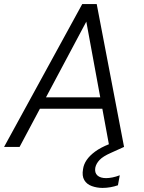

<svg xmlns="http://www.w3.org/2000/svg" viewBox="-32 -720 705 941"><path d="M-12 0 371 -700H442L576 0H504L391 -614L64 0ZM118 -187 146 -243H498L508 -187ZM471 201Q443 201 418 192Q393 183 381 162.5Q369 142 375 109Q378 86 392.5 64.5Q407 43 434 23Q461 3 504 -14L563 -38L576 0L512 29Q473 46 456 64Q439 82 435 102Q431 127 445.5 140Q460 153 488 153Q502 153 519.5 149.5Q537 146 555 139L546 188Q529 194 509.5 197.5Q490 201 471 201Z"/></svg>

Font: DM Sans 20pt Light
Style: Italic
Weight: 300
Italic angle: -10°
Version: Version 4.004;gftools[0.9.30]